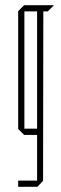

<svg xmlns="http://www.w3.org/2000/svg" viewBox="-20 -520 237 740"><path d="M74 -476V-500H187V-499L164 -476ZM50 200V177V176H123V200ZM73 0 50 -23V-24H123V0ZM50 -24V-477L73 -500H74V-24ZM123 200V-476H147L146 177L124 200Z"/></svg>

Font: Foldit Thin
Style: Regular
Weight: 100
Designer: Sophia Tai
Foundry: Sophia Tai
Version: Version 1.003